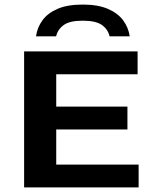

<svg xmlns="http://www.w3.org/2000/svg" viewBox="-20 -820 675 840"><path d="M85.5 0V-595H582V-495H226V-100H586.5V0ZM156 -253.5V-353.5H537.5V-253.5ZM137.5 -661Q143 -700 166 -731.5Q189 -763 232.2 -781.5Q275.5 -800 342 -800Q408.5 -800 452 -781.2Q495.5 -762.5 518.8 -731Q542 -699.5 547.5 -661H459.5Q452.5 -691.5 426 -710.5Q399.5 -729.5 342 -729.5Q285 -729.5 258.8 -710.5Q232.5 -691.5 225.5 -661Z"/></svg>

Font: Encode Sans SC Expanded SemiBold
Style: Regular
Weight: 600
Width: 7
Designer: Multiple Designers
Foundry: Impallari Type
Version: Version 3.002